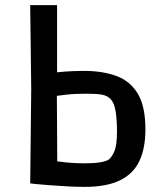

<svg xmlns="http://www.w3.org/2000/svg" viewBox="-20 -717 640 750"><path d="M98 -1Q100 0 121 2Q142 4 174.5 6.5Q207 9 243 11Q279 13 311 13Q396 13 448.5 -12.5Q501 -38 524.5 -88Q548 -138 548 -211Q548 -302 518 -351.5Q488 -401 434 -420.5Q380 -440 310 -440Q270 -440 235.5 -437.5Q201 -435 185 -433L203 -411V-697H98L102 -370ZM316 -351Q356 -351 377 -347.5Q398 -344 411 -331Q427 -315 432 -280Q437 -245 437 -204Q437 -149 426.5 -125.5Q416 -102 405 -94Q395 -87 372 -83Q349 -79 310 -79Q270 -79 234 -83Q198 -87 184 -90L204 -32L202 -366L181 -340Q203 -343 237 -347Q271 -351 316 -351Z"/></svg>

Font: Ruda SemiBold
Style: Regular
Weight: 600
Designer: Mariela Monsalve and Angelina Sanchez
Foundry: Mariela Monsalve and Angelina Sanchez
Version: Version 2.001